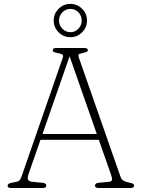

<svg xmlns="http://www.w3.org/2000/svg" viewBox="-20 -940 706 960"><path d="M211.5 -12Q211.5 0 194.5 0H35Q18 0 18 -12Q18 -22 37 -26L60.5 -30.5Q75 -33 80.5 -42Q86 -51 92.5 -71L293 -649Q297.5 -662 293.5 -666.2Q289.5 -670.5 273.5 -674Q259 -676.5 251.2 -679.2Q243.5 -682 243.5 -688Q243.5 -700 260.5 -700H402.5Q419.5 -700 419.5 -688Q419.5 -679.5 390 -674Q377.5 -671.5 373.8 -668.2Q370 -665 373.5 -654L583 -55Q587.5 -42.5 598 -36.5Q608.5 -30.5 627.5 -26.5Q641 -24 645.8 -20.8Q650.5 -17.5 650.5 -12Q650.5 0 633.5 0H472Q455 0 455 -12Q455 -24.5 474 -26L525 -31Q538 -32 539.8 -40.5Q541.5 -49 535 -67L474 -241H182.5L123.5 -72Q116.5 -52 120 -42.5Q123.5 -33 141.5 -31L192.5 -26Q211.5 -24.5 211.5 -12ZM192.5 -270H464L328 -658.5ZM332 -754Q297.5 -754 273 -778.5Q248.5 -803 248.5 -837.5Q248.5 -871.5 273 -896Q297.5 -920.5 332 -920.5Q366 -920.5 390.5 -896Q415 -871.5 415 -837.5Q415 -803 390.5 -778.5Q366 -754 332 -754ZM332 -895.5Q309 -895.5 292 -878.5Q275 -861.5 275 -837.5Q275 -813.5 292 -796.2Q309 -779 332 -779Q355.5 -779 372 -796.2Q388.5 -813.5 388.5 -837.5Q388.5 -861.5 372 -878.5Q355.5 -895.5 332 -895.5Z"/></svg>

Font: Fraunces 9pt SuperSoft Thin
Style: Regular
Weight: 100
Version: Version 1.000;[b76b70a41]